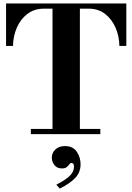

<svg xmlns="http://www.w3.org/2000/svg" viewBox="-20 -774 764 1108"><path d="M158 0V-30H283V-724H233Q178 -724 138.5 -694Q99 -664 77.5 -615Q56 -566 55 -509H15V-754H709V-509H669Q668 -566 646.5 -615Q625 -664 586 -694Q547 -724 491 -724H441V-30H559V0ZM325 314 305 292Q361 263 384 239.5Q407 216 407 188Q407 175 402 170.5Q397 166 392 166Q386 166 380.5 174Q375 182 365.5 190Q356 198 337 198Q309 198 294 178.5Q279 159 279 136Q279 108 299.5 88.5Q320 69 355 69Q401 69 423 101.5Q445 134 445 174Q445 220 414.5 252.5Q384 285 325 314Z"/></svg>

Font: Libre Bodoni
Style: Bold
Weight: 700
Designer: Pablo Impallari, Rodrigo Fuenzalida
Foundry: Impallari Type
Version: Version 2.005;gftools[0.9.23]